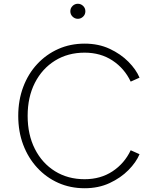

<svg xmlns="http://www.w3.org/2000/svg" viewBox="-20 -989 828 1021"><path d="M430 12Q504 12 563 -15.5Q622 -43 663 -84.5Q704 -126 722 -169L675 -190Q642 -120 578.5 -78Q515 -36 430 -36Q341 -36 272.5 -78.5Q204 -121 165.5 -197Q127 -273 127 -373Q127 -473 165.5 -548.5Q204 -624 272.5 -666.5Q341 -709 430 -709Q515 -709 578.5 -667Q642 -625 675 -555L722 -576Q704 -619 663 -660.5Q622 -702 563 -729.5Q504 -757 430 -757Q354 -757 290 -728.5Q226 -700 178 -648.5Q130 -597 103.5 -526.5Q77 -456 77 -373Q77 -289 103.5 -219Q130 -149 178 -97Q226 -45 290 -16.5Q354 12 430 12ZM394 -889Q410 -889 422 -900.5Q434 -912 434 -929Q434 -946 422 -957.5Q410 -969 394 -969Q378 -969 366 -957.5Q354 -946 354 -929Q354 -912 366 -900.5Q378 -889 394 -889Z"/></svg>

Font: Plus Jakarta Sans ExtraLight
Style: Regular
Weight: 200
Designer: Gumpita Rahayu
Foundry: Tokotype
Version: Version 2.004; ttfautohint (v1.8.3)